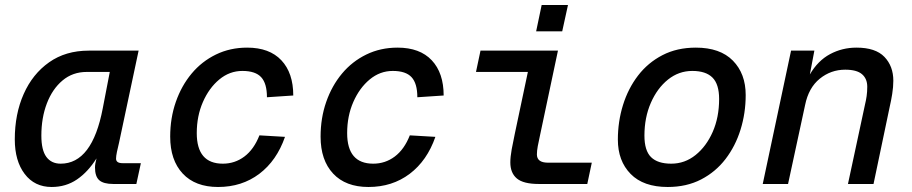

<svg xmlns="http://www.w3.org/2000/svg" viewBox="-20 -734 3640 766"><path d="M186 12Q118 12 78.5 -40Q39 -92 39 -178Q39 -279 74.5 -359Q110 -439 176 -485.5Q242 -532 334 -532H533L455 -165Q450 -145 446.5 -128Q443 -111 443 -101Q443 -83 469 -83H542L524 0H432Q393 0 376 -15Q359 -30 359 -66Q359 -80 365 -102Q331 -48 287 -18Q243 12 186 12ZM222 -81Q348 -81 390 -302L418 -447H326Q270 -447 229.5 -413Q189 -379 167 -321.5Q145 -264 145 -193Q145 -135 165 -108Q185 -81 222 -81Z M850 12Q759 12 709 -41.5Q659 -95 659 -189Q659 -263 681.5 -327.5Q704 -392 744.5 -440.5Q785 -489 841.5 -516.5Q898 -544 966 -544Q1055 -544 1102.5 -493.5Q1150 -443 1150 -353L1045 -346Q1045 -401 1022 -426Q999 -451 947 -451Q896 -451 855 -417Q814 -383 789.5 -327Q765 -271 765 -203Q765 -81 869 -81Q917 -81 955 -109.5Q993 -138 1015 -194L1117 -188Q1084 -93 1014.5 -40.5Q945 12 850 12Z M1450 12Q1359 12 1309 -41.5Q1259 -95 1259 -189Q1259 -263 1281.5 -327.5Q1304 -392 1344.5 -440.5Q1385 -489 1441.5 -516.5Q1498 -544 1566 -544Q1655 -544 1702.5 -493.5Q1750 -443 1750 -353L1645 -346Q1645 -401 1622 -426Q1599 -451 1547 -451Q1496 -451 1455 -417Q1414 -383 1389.5 -327Q1365 -271 1365 -203Q1365 -81 1469 -81Q1517 -81 1555 -109.5Q1593 -138 1615 -194L1717 -188Q1684 -93 1614.5 -40.5Q1545 12 1450 12Z M2130 0Q2068 0 2042 -22Q2016 -44 2016 -86Q2016 -108 2021.5 -138.5Q2027 -169 2034 -201L2086 -447H1879L1897 -532H2206L2134 -192Q2129 -170 2125.5 -151Q2122 -132 2122 -118Q2122 -85 2166 -85H2341L2323 0ZM2119 -609 2141 -714H2246L2223 -609Z M2644 12Q2547 12 2496 -40Q2445 -92 2445 -177Q2445 -249 2465.5 -315Q2486 -381 2525.5 -432.5Q2565 -484 2623 -514Q2681 -544 2756 -544Q2853 -544 2904 -492Q2955 -440 2955 -355Q2955 -283 2934.5 -217Q2914 -151 2874.5 -99.5Q2835 -48 2777 -18Q2719 12 2644 12ZM2658 -81Q2712 -81 2755 -115.5Q2798 -150 2823.5 -208Q2849 -266 2849 -339Q2849 -398 2822.5 -424.5Q2796 -451 2742 -451Q2688 -451 2645 -416.5Q2602 -382 2576.5 -323.5Q2551 -265 2551 -193Q2551 -133 2577.5 -107Q2604 -81 2658 -81Z M3023 0 3136 -532H3229L3211 -437Q3243 -492 3291.5 -518Q3340 -544 3397 -544Q3473 -544 3508.5 -507Q3544 -470 3544 -412Q3544 -387 3539.5 -359Q3535 -331 3530 -310L3465 0H3363L3431 -317Q3435 -333 3437.5 -350.5Q3440 -368 3440 -388Q3440 -420 3419 -438Q3398 -456 3352 -456Q3295 -456 3250.5 -420Q3206 -384 3192 -315L3124 0Z"/></svg>

Font: Geist Mono Medium
Style: Italic
Weight: 500
Italic angle: -12°
Monospace: yes
Designer: Basement.studio, Andrés Briganti, Mateo Zaragoza
Foundry: Basement.studio, Vercel, Andrés Briganti, Guido Ferreyra, Mateo Zaragoza
Version: Version 1.500; ttfautohint (v1.8.4.7-5d5b)